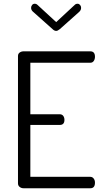

<svg xmlns="http://www.w3.org/2000/svg" viewBox="-20 -1005 548 1025"><path d="M76 -26C76 -18 79 -11.7 85 -7C91 -2.3 98 0 106 0H462C478.7 0 487 -10 487 -30C487 -38.7 484.7 -46 480 -52C475.3 -58 469.3 -61 462 -61H142V-338H299C315.7 -338 324 -347 324 -365C324 -373.7 321.8 -380.8 317.5 -386.5C313.2 -392.2 307 -395 299 -395H142V-670H462C470 -670 476.2 -673.2 480.5 -679.5C484.8 -685.8 487 -693.3 487 -702C487 -721.3 478.7 -731 462 -731H106C98 -731 91 -728.8 85 -724.5C79 -720.2 76 -714 76 -706ZM146 -963C146 -954.3 150.3 -946.7 159 -940L260 -850C266.7 -843.3 273.3 -840 280 -840C285.3 -840 292 -843.3 300 -850L401 -940C409 -946.7 413 -954.3 413 -963C413 -969 411.2 -974.2 407.5 -978.5C403.8 -982.8 399.3 -985 394 -985C388 -985 383 -983 379 -979L280 -887L180 -979C176 -983 171 -985 165 -985C159.7 -985 155.2 -982.8 151.5 -978.5C147.8 -974.2 146 -969 146 -963Z"/></svg>

Font: Terminal Dosis
Style: Book
Weight: 400
Designer: EdgarTolentino, PabloImpallari, IginoMarini
Foundry: EdgarTolentino, PabloImpallari, IginoMarini
Version: Version 1.006